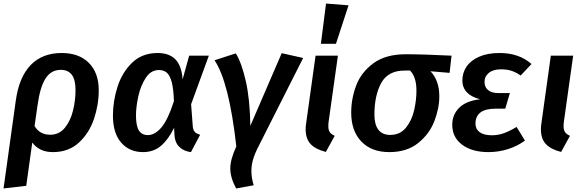

<svg xmlns="http://www.w3.org/2000/svg" viewBox="-26 -843 3289 1083"><path d="M531 -334Q531 -252 504 -172Q477 -92 419 -38.5Q361 15 272 15Q233 15 204 1Q175 -13 156 -39L122 205L-6 220L63 -275Q81 -407 146.5 -475.5Q212 -544 322 -544Q420 -544 475.5 -488Q531 -432 531 -334ZM400 -334Q400 -394 379 -421.5Q358 -449 317 -449Q262 -449 231 -400.5Q200 -352 186 -251L169 -132Q198 -83 257 -83Q308 -83 340 -122.5Q372 -162 386 -220Q400 -278 400 -334Z M1004 -395 1041 -529H1152L1052 -255L1061 -135Q1062 -112 1071.5 -100.5Q1081 -89 1103 -83L1051 15Q1010 10 985 -15Q960 -40 958 -82L956 -122Q923 -55 881.5 -20Q840 15 781 15Q704 15 657.5 -38.5Q611 -92 611 -191Q611 -273 637 -354Q663 -435 719.5 -489.5Q776 -544 863 -544Q929 -544 964 -507.5Q999 -471 1004 -395ZM741 -192Q741 -133 757.5 -107Q774 -81 808 -81Q847 -81 883.5 -123Q920 -165 955 -272Q953 -340 943 -378.5Q933 -417 915.5 -432.5Q898 -448 870 -448Q825 -448 796 -403.5Q767 -359 754 -299Q741 -239 741 -192Z M1386 -133 1563 -543 1684 -516 1435 -23Q1413 19 1402.5 53Q1392 87 1392 122Q1392 160 1405 202L1306 220Q1273 159 1273 107Q1273 56 1307 -17Q1266 -382 1184 -503L1304 -542Q1337 -489 1360.5 -385.5Q1384 -282 1386 -133Z M1828 -159Q1826 -148 1826 -131Q1826 -110 1834 -98Q1842 -86 1862 -77L1812 14Q1753 -1 1725.5 -31Q1698 -61 1698 -114Q1698 -130 1701 -149L1754 -529H1880ZM1940 -813 1869 -596H1784L1813 -823Z M1955 -208Q1955 -286 1983 -360.5Q2011 -435 2080 -486Q2149 -537 2263 -537Q2361 -537 2521 -529L2510 -432L2402 -441Q2425 -418 2438.5 -382.5Q2452 -347 2452 -300Q2452 -232 2424 -159.5Q2396 -87 2332.5 -36Q2269 15 2170 15Q2069 15 2012 -45Q1955 -105 1955 -208ZM2323 -331Q2323 -409 2287 -445H2259Q2164 -446 2125 -376Q2086 -306 2086 -196Q2086 -140 2108.5 -111Q2131 -82 2175 -82Q2231 -82 2264 -123Q2297 -164 2310 -221Q2323 -278 2323 -331Z M2525 -139Q2525 -196 2564 -235Q2603 -274 2682 -283Q2582 -309 2582 -390Q2582 -432 2605.5 -467Q2629 -502 2676.5 -523Q2724 -544 2792 -544Q2902 -544 2972 -482L2911 -417Q2885 -435 2859.5 -443.5Q2834 -452 2800 -452Q2756 -452 2731.5 -432Q2707 -412 2707 -381Q2707 -351 2727.5 -334.5Q2748 -318 2785 -318H2850L2824 -230H2769Q2656 -230 2656 -145Q2656 -115 2679.5 -97.5Q2703 -80 2749 -80Q2783 -80 2814.5 -91Q2846 -102 2888 -127L2935 -50Q2893 -19 2839.5 -2Q2786 15 2729 15Q2637 15 2581 -26.5Q2525 -68 2525 -139Z M3155 -159Q3153 -148 3153 -131Q3153 -110 3161 -98Q3169 -86 3189 -77L3139 14Q3080 -1 3052.5 -31Q3025 -61 3025 -114Q3025 -130 3028 -149L3081 -529H3207Z"/></svg>

Font: FiraGO Medium
Style: Italic
Weight: 500
Italic angle: -8°
Designer: bBox Type GmbH
Foundry: bBox Type GmbH
Version: Version 1.001